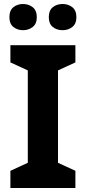

<svg xmlns="http://www.w3.org/2000/svg" viewBox="-20 -940 429 960"><path d="M32 -628V-714H357V-628L270 -588V-126L357 -86V0H32V-86L119 -126V-588ZM27 -854Q27 -888 47 -904Q67 -920 95 -920Q123 -920 143.5 -904Q164 -888 164 -854Q164 -821 143.5 -805Q123 -789 95 -789Q67 -789 47 -805Q27 -821 27 -854ZM224 -854Q224 -888 244 -904Q264 -920 293 -920Q321 -920 341.5 -904Q362 -888 362 -854Q362 -821 341.5 -805Q321 -789 293 -789Q264 -789 244 -805Q224 -821 224 -854Z"/></svg>

Font: BC Sans
Style: Bold
Weight: 700
Designer: Monotype Design Team
Province of B.C.
Foundry: Monotype Imaging Inc.
Version: Version 2.000;GOOG;noto-source:20170915:90ef993387c0